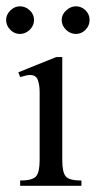

<svg xmlns="http://www.w3.org/2000/svg" viewBox="-32 -601 310 621"><path d="M231.4 0H33.2V-17.1Q72.8 -17.1 84.5 -30.5Q96.2 -43.9 96.2 -82.5V-304.7Q96.2 -324.7 90.6 -341.6Q85 -358.4 64.9 -358.4Q58.1 -358.4 49.8 -356.2Q41.5 -354 33.2 -351.6L27.3 -367.2L149.9 -416.5H169.4V-82.5Q169.4 -43.9 180.7 -30.5Q191.9 -17.1 231.4 -17.1ZM257.8 -536.6Q257.8 -518.1 244.6 -504.6Q231.4 -491.2 213.4 -491.2Q195.3 -491.2 181.4 -504.9Q167.5 -518.6 167.5 -536.6Q167.5 -553.7 181.9 -567.1Q196.3 -580.6 213.4 -580.6Q231.4 -580.6 244.6 -567.6Q257.8 -554.7 257.8 -536.6ZM78.1 -536.6Q78.1 -518.1 64.2 -504.6Q50.3 -491.2 32.2 -491.2Q14.2 -491.2 1 -504.9Q-12.2 -518.6 -12.2 -536.6Q-12.2 -553.7 1.5 -567.1Q15.1 -580.6 32.2 -580.6Q50.3 -580.6 64.2 -567.6Q78.1 -554.7 78.1 -536.6Z"/></svg>

Font: Rohingya Solluk
Style: Regular
Weight: 400
Designer: SIL International
Foundry: SIL International
Version: Version 1.001